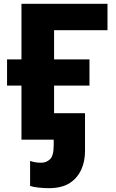

<svg xmlns="http://www.w3.org/2000/svg" viewBox="-20 -734 608 1009"><path d="M236.8 254.9C282.2 254.9 319.3 245.6 347.2 227.5C403.3 190.9 426.8 127.9 426.8 59.1V-139.2H264.2V-284.2H450.2V-421.9H264.2V-575.2H544.9V-713.9H92.8V-421.9H17.1V-284.2H92.8V0H262.2V27.8C262.2 65.9 255.9 90.8 242.7 103C229.5 115.2 214.8 121.1 198.2 121.1C175.3 121.1 160.2 119.1 138.2 111.8V243.2C149.9 247.1 165 250 184.1 252C202.6 253.9 220.2 254.9 236.8 254.9Z"/></svg>

Font: Noto Reveo Sans
Style: Regular
Weight: 800
Designer: Monotype Design Team
Foundry: Monotype Imaging Inc.
Version: Version 2.007